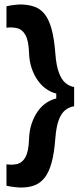

<svg xmlns="http://www.w3.org/2000/svg" viewBox="-20 -713 377 860"><path d="M312 -237Q290 -234 272 -219.5Q254 -205 243 -175Q232 -145 228 -95Q223 -27 211 16Q199 59 180 83Q161 107 135 117Q109 127 75 127Q63 127 45 125Q27 123 9 119V23Q37 27 59 21Q81 15 94.5 -10Q108 -35 110 -88Q111 -128 122 -160Q133 -192 150 -215.5Q167 -239 188.5 -253Q210 -267 232 -272V-294Q210 -299 188 -314Q166 -329 149 -353Q132 -377 121.5 -408.5Q111 -440 110 -478Q108 -531 94 -556Q80 -581 58 -586.5Q36 -592 9 -589V-685Q27 -689 44.5 -691Q62 -693 75 -693Q109 -692 135.5 -682.5Q162 -673 181 -648.5Q200 -624 211.5 -581Q223 -538 228 -472Q232 -420 243.5 -388.5Q255 -357 272.5 -342Q290 -327 312 -323Z"/></svg>

Font: Bricolage Grotesque 16pt SemiBold
Style: Regular
Weight: 600
Version: Version 1.001;gftools[0.9.33.dev8+g029e19f]